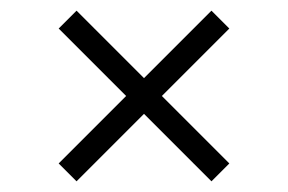

<svg xmlns="http://www.w3.org/2000/svg" viewBox="-20 -398 540 360"><path d="M90 -91.5 216.5 -218 90 -344.5 123.5 -378 250 -251.5 376.5 -378 410 -344.5 283.5 -218 410 -91.5 376.5 -58 250 -184.5 123.5 -58Z"/></svg>

Font: Newsreader Text Medium
Style: Regular
Weight: 500
Designer: Hugues Gentile
Foundry: Production Type
Version: Version 1.001